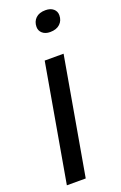

<svg xmlns="http://www.w3.org/2000/svg" viewBox="-141 -753 500 794"><g transform="rotate(-20 109.5 -355.5)"><path d="M90.8 0H7.8L98.1 -516.1H181.2ZM160.2 -619.1Q139.2 -619.1 126.5 -630.1Q113.8 -641.1 113.8 -658.2Q113.8 -681.6 128.9 -696.3Q144 -710.9 171.9 -710.9Q193.8 -710.9 206.5 -700Q219.2 -689 219.2 -671.9Q219.2 -648.4 203.6 -633.8Q188 -619.1 160.2 -619.1Z"/></g></svg>

Font: Creato Display
Style: Italic
Weight: 400
Italic angle: -10°
Version: Version 1.000